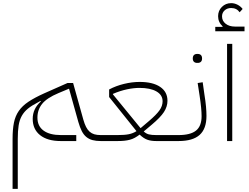

<svg xmlns="http://www.w3.org/2000/svg" viewBox="-20 -897 1584 1221"><path d="M60 -14Q60 -74 68.5 -116.5Q77 -159 99.5 -191.5Q122 -224 161 -250Q200 -276 260 -303L409 -369H445L510 -136Q518 -108 527.5 -89.5Q537 -71 550 -59.5Q563 -48 580 -43Q597 -38 621 -38H633V-12L621 0Q591 0 568.5 -6Q546 -12 529 -26Q512 -40 500 -63.5Q488 -87 478 -122L419 -333L352 -305Q278 -274 248 -236.5Q218 -199 218 -149Q218 -95 257 -66.5Q296 -38 368 -38H465V0H367Q282 0 235 -37.5Q188 -75 188 -141Q188 -206 240 -252L237 -255L221 -246Q182 -226 157.5 -206Q133 -186 118.5 -160Q104 -134 98.5 -99Q93 -64 93 -14V304H60Z M621 -26 633 -38H727Q773 -38 799.5 -43.5Q826 -49 848 -63L674 -280V-328Q717 -351 768.5 -363.5Q820 -376 868 -376Q952 -376 998.5 -344.5Q1045 -313 1045 -256Q1045 -219 1022.5 -184.5Q1000 -150 945 -104L894 -61Q909 -47 926.5 -42.5Q944 -38 974 -38H1093V-12L1081 0H974Q939 0 915.5 -9Q892 -18 868 -41Q852 -29 837.5 -21Q823 -13 806.5 -8.5Q790 -4 771 -2Q752 0 727 0H621ZM874 -82 927 -127Q974 -167 994 -195Q1014 -223 1014 -253Q1014 -293 975 -315.5Q936 -338 867 -338Q831 -338 788 -329Q745 -320 698 -300V-297Z M1081 -26 1093 -38H1115Q1191 -38 1226.5 -66.5Q1262 -95 1262 -158Q1262 -181 1259 -213Q1256 -245 1249 -291L1237 -369L1269 -374L1280 -296Q1287 -253 1290 -220Q1293 -187 1293 -160Q1293 -78 1249.5 -39Q1206 0 1115 0H1081ZM1233 -497Q1221 -497 1213.5 -504Q1206 -511 1206 -525Q1206 -540 1213.5 -547Q1221 -554 1233 -554H1238Q1250 -554 1257.5 -547Q1265 -540 1265 -525Q1265 -511 1257.5 -504Q1250 -497 1238 -497Z M1424 -618H1457V0H1424ZM1349 -726H1395L1396 -729Q1367 -756 1367 -794Q1367 -829 1391 -853Q1415 -877 1450 -877Q1471 -877 1490.5 -867Q1510 -857 1523 -840L1504 -819Q1485 -846 1450 -846Q1425 -846 1408.5 -831Q1392 -816 1392 -793Q1392 -764 1415 -746Q1438 -728 1474 -728H1535V-698H1349Z"/></svg>

Font: IBM Plex Sans Arabic ExtraLight
Style: Regular
Weight: 200
Designer: Mike Abbink, Paul van der Laan, Pieter van Rosmalen, Wael Morcos, Khajak Apelian
Foundry: Bold Monday
Version: Version 1.1